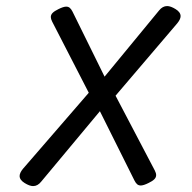

<svg xmlns="http://www.w3.org/2000/svg" viewBox="-20 -610 640 640"><path d="M582 -556.2Q582 -545.9 570.8 -532.2L365.2 -291L496.1 -41.5Q500.5 -32.7 500.5 -26.4Q500.5 -18.6 494.4 -12.5Q488.3 -6.3 475.1 0Q458.5 8.3 449.2 8.3Q442.4 8.3 437.5 4.4Q432.6 0.5 428.2 -8.3L313 -239.3L117.2 -4.4Q105.5 10.3 90.3 10.3Q78.6 10.3 62 0Q45.4 -10.3 45.4 -23.4Q45.4 -33.7 56.6 -47.4L275.9 -300.8L153.8 -538.1Q149.4 -546.9 149.4 -553.2Q149.4 -561 155.5 -567.1Q161.6 -573.2 174.8 -579.6Q191.4 -587.9 200.7 -587.9Q207.5 -587.9 212.4 -584Q217.3 -580.1 221.7 -571.3L328.6 -354.5L510.3 -575.2Q522 -589.8 537.1 -589.8Q548.8 -589.8 565.4 -579.6Q582 -569.3 582 -556.2Z"/></svg>

Font: Courier Prime Sans
Style: Italic
Weight: 400
Italic angle: -10°
Designer: Alan Dague-Greene
Foundry: Quote-Unquote Apps
Version: Version 3.020